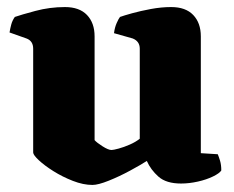

<svg xmlns="http://www.w3.org/2000/svg" viewBox="-20 -520 662 544"><path d="M242 4Q216 4 186.5 -7.5Q157 -19 131.5 -35Q106 -51 90 -66Q74 -81 74 -88V-382Q74 -404 55 -411L7 -428Q9 -440 12 -451Q15 -462 22 -472Q39 -478 80 -489Q121 -500 164 -500Q205 -500 226.5 -477.5Q248 -455 248 -417V-123Q254 -116 270.5 -105.5Q287 -95 296 -95Q301 -95 316 -99Q331 -103 348 -110.5Q365 -118 376 -127V-382Q376 -403 356 -411L303 -426Q305 -442 310.5 -454.5Q316 -467 320 -472Q331 -476 354.5 -482.5Q378 -489 407.5 -494.5Q437 -500 465 -500Q506 -500 527.5 -477.5Q549 -455 549 -417V-86L597 -83Q600 -76 603.5 -64.5Q607 -53 607 -37Q602 -29 583.5 -20Q565 -11 540.5 -5.5Q516 0 493 0Q451 0 429 -19.5Q407 -39 396 -64Q379 -53 348.5 -36.5Q318 -20 288 -8Q258 4 242 4Z"/></svg>

Font: Texturina Black
Style: Regular
Weight: 900
Designer: Guillermo Torres Carreño
Foundry: Omnibus-Type
Version: Version 1.002; ttfautohint (v1.8.3)